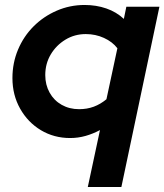

<svg xmlns="http://www.w3.org/2000/svg" viewBox="-20 -548 661 772"><path d="M333 204 382 -25Q354 -10 324 -1.5Q294 7 262 7Q197 7 144.5 -24.5Q92 -56 61 -111Q30 -166 30 -234Q30 -295 52.5 -348.5Q75 -402 115 -442Q155 -482 208 -505Q261 -528 320 -528Q367 -528 407.5 -514Q448 -500 478 -472L488 -521H621L468 204ZM298 -109Q330 -109 357 -119Q384 -129 408 -149L452 -354Q432 -380 398 -395.5Q364 -411 325 -411Q280 -411 243 -388.5Q206 -366 184 -329Q162 -292 162 -246Q162 -207 179.5 -175.5Q197 -144 228 -126.5Q259 -109 298 -109Z"/></svg>

Font: Red Hat Display ExtraBold
Style: Italic
Weight: 800
Italic angle: -12°
Designer: Pentagram, MCKL
Foundry: Pentagram, MCKL
Version: Version 1.023